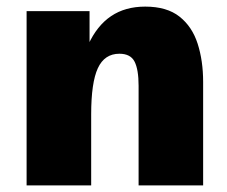

<svg xmlns="http://www.w3.org/2000/svg" viewBox="-20 -561 686 581"><path d="M60.5 0V-527.3H251V-403.8L247.1 -425.8Q273.4 -483.4 316.2 -512.2Q358.9 -541 419.4 -541Q484.9 -541 523.2 -510.7Q561.5 -480.5 578.1 -428.7Q594.7 -377 594.7 -313V0H399.4V-301.3Q399.4 -350.6 387.2 -374.5Q375 -398.4 341.3 -398.4Q296.4 -398.4 276.1 -354.7Q255.9 -311 255.9 -214.8V0Z"/></svg>

Font: Schibsted Grotesk Black
Style: Regular
Weight: 900
Designer: Bakken & Baeck AS, Henrik Kongsvoll
Foundry: Schibsted ASA
Version: Version 1.100;gftools[0.9.25]